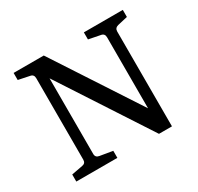

<svg xmlns="http://www.w3.org/2000/svg" viewBox="-126 -720 899 871"><g transform="rotate(-30 323.5 -284.5)"><path d="M560 -520Q541 -515 541 -497V0H473L147 -500L169 -503V-70Q169 -51 189 -48L255 -37V0H40V-37L98 -48Q117 -51 117 -70V-497Q117 -517 98 -520L40 -532V-569H198L511 -90L488 -86V-497Q488 -517 469 -520L408 -532V-569H612V-532Z"/></g></svg>

Font: Yrsa
Style: Regular
Weight: 400
Designer: Anna Giedrys (Yrsa+Rasa design), David Brezina (Yrsa art-direction, Rasa art-direction, design)
Foundry: Rosetta Type Foundry
Version: Version 2.004